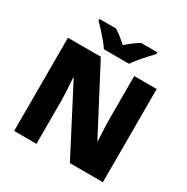

<svg xmlns="http://www.w3.org/2000/svg" viewBox="-203 -1194 1240 1274"><g transform="rotate(30 417.0 -556.5)"><path d="M757 -93H504L243 -596H239Q241 -573 243 -540.5Q245 -508 246.5 -475Q248 -442 248 -415V-93H77V-807H329L589 -311H592Q591 -334 589 -365Q587 -396 586 -428Q585 -460 585 -484V-807H757ZM322 -860Q307 -883 284.5 -910Q262 -937 238.5 -962.5Q215 -988 196 -1006V-1020H322Q348 -1004 369.5 -987Q391 -970 417 -947Q443 -970 466 -987.5Q489 -1005 515 -1020H639V-1006Q622 -989 598.5 -963.5Q575 -938 552.5 -910.5Q530 -883 514 -860Z"/></g></svg>

Font: Noto Sans Kannada UI Black
Style: Regular
Weight: 900
Designer: Jelle Bosma - Monotype Design Team
Foundry: Monotype Imaging Inc.
Version: Version 2.005; ttfautohint (v1.8.4.7-5d5b)